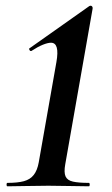

<svg xmlns="http://www.w3.org/2000/svg" viewBox="-20 -654 392 674"><path d="M6 0Q3 0 3 -6Q3 -12 6 -12Q42 -12 64 -18Q86 -24 98.5 -40Q111 -56 116 -84L178 -436Q190 -504 159 -504Q148 -504 130.5 -497Q113 -490 90 -475Q86 -474 83.5 -478.5Q81 -483 83 -484L294 -633Q296 -634 298 -634Q302 -634 304 -630.5Q306 -627 305 -623L209 -77Q204 -49 210 -35Q216 -21 236 -16.5Q256 -12 292 -12Q295 -12 295 -6Q295 0 292 0Q264 0 226 -1Q188 -2 150 -2Q111 -2 72 -1Q33 0 6 0Z"/></svg>

Font: Cormorant Infant Light
Style: Italic
Weight: 300
Italic angle: -10°
Designer: Christian Thalmann (Catharsis Fonts)
Foundry: Catharsis Fonts
Version: Version 4.001